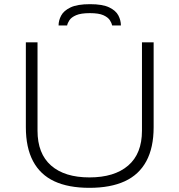

<svg xmlns="http://www.w3.org/2000/svg" viewBox="-20 -889 860 921"><path d="M409 12Q308 12 240.5 -19.5Q173 -51 138.5 -116Q104 -181 104 -279V-686H160V-262Q160 -152 225 -95Q290 -38 409 -38Q529 -38 595 -95Q661 -152 661 -262V-686H717V-279Q717 -181 682 -116Q647 -51 578.5 -19.5Q510 12 409 12ZM261 -767Q261 -791 273.5 -814.5Q286 -838 318.5 -853.5Q351 -869 412 -869Q472 -869 504 -853.5Q536 -838 548 -814.5Q560 -791 560 -767H518Q516 -778 507 -792Q498 -806 476 -816Q454 -826 411 -826Q368 -826 345 -816Q322 -806 313 -792Q304 -778 302 -767Z"/></svg>

Font: Archivo SemiExpanded Thin
Style: Regular
Weight: 250
Width: 6
Designer: Hector Gatti
Foundry: Omnibus-Type
Version: Version 2.001